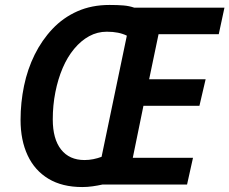

<svg xmlns="http://www.w3.org/2000/svg" viewBox="-20 -745 926 775"><path d="M312 10Q231 10 175.5 -23.5Q120 -57 91.5 -118Q63 -179 63 -261Q63 -331 77 -398.5Q91 -466 120 -524.5Q149 -583 192 -628.5Q235 -674 292.5 -699.5Q350 -725 422 -725Q455 -725 478.5 -723Q502 -721 522 -714H886L863 -607H620L582 -425H810L785 -318H559L516 -108H759L735 0H393Q375 4 354 7Q333 10 312 10ZM321 -99Q339 -99 356.5 -102.5Q374 -106 390 -112L492 -601Q476 -609 456 -613Q436 -617 411 -617Q373 -617 340 -599Q307 -581 279.5 -548Q252 -515 233 -470.5Q214 -426 203.5 -373Q193 -320 193 -263Q193 -184 226.5 -141.5Q260 -99 321 -99Z"/></svg>

Font: Noto Sans Display SemiBold
Style: Italic
Weight: 600
Italic angle: -12°
Designer: Monotype Design Team
Foundry: Monotype Imaging Inc.
Version: Version 2.003